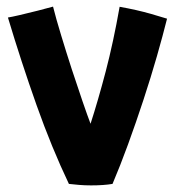

<svg xmlns="http://www.w3.org/2000/svg" viewBox="-20 -566 544 581"><path d="M342 -545.5Q395 -536 436.8 -524Q478.5 -512 485.5 -509.5Q473 -459.5 454.8 -395.8Q436.5 -332 414 -263.5Q391.5 -195 367.5 -129.2Q343.5 -63.5 320.5 -9.5Q294 -5 255.5 -5Q236.5 -5 218.8 -6.5Q201 -8 188.5 -9.5Q136.5 -118.5 90.5 -248.2Q44.5 -378 4 -513Q14 -514.5 40 -520.5Q66 -526.5 94.5 -533.8Q123 -541 140.5 -546Q149.5 -510 164.8 -459.8Q180 -409.5 197.2 -356.5Q214.5 -303.5 229.8 -259.2Q245 -215 254 -191.5Q276.5 -261 299.8 -349.5Q323 -438 342 -545.5Z"/></svg>

Font: Grandstander
Style: Bold
Weight: 700
Designer: Tyler Finck
Foundry: Etcetera Type Co
Version: Version 1.200; ttfautohint (v1.8.3)